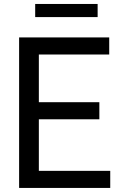

<svg xmlns="http://www.w3.org/2000/svg" viewBox="-20 -924 591 944"><path d="M74 0V-740H517V-656H171V-421.5H468.5V-337.5H171V-84H522V0ZM153 -840V-904.5H460V-840Z"/></svg>

Font: Encode Sans Semi Condensed Medium
Style: Regular
Weight: 500
Width: 4
Designer: Multiple Designers
Foundry: Impallari Type
Version: Version 3.000; ttfautohint (v1.8.3) -l 8 -r 50 -G 200 -x 14 